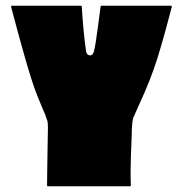

<svg xmlns="http://www.w3.org/2000/svg" viewBox="-20 -649 640 669"><path d="M333 -629H576Q580 -629 578 -623Q577 -620 567 -581.5Q557 -543 542 -491Q527 -439 515 -406Q502 -369 484 -327.5Q466 -286 454.5 -261.5Q443 -237 443 -233Q439 -212 439 -178Q439 -173 436 -101Q434 -42 436 -4Q436 0 433 0H146Q144 0 144 -4Q144 -6 144.5 -52Q145 -98 146 -146Q147 -194 147 -204Q147 -213 146.5 -218.5Q146 -224 145.5 -226.5Q145 -229 142 -236.5Q139 -244 138 -249Q137 -251 129.5 -268Q122 -285 110.5 -314Q99 -343 89 -375Q65 -450 19 -624Q18 -629 22 -629H262Q265 -629 265 -625Q270 -540 280 -469Q281 -463 285 -459.5Q289 -456 294 -456Q303 -456 307 -469Q313 -491 321.5 -557.5Q330 -624 330.5 -626.5Q331 -629 333 -629Z"/></svg>

Font: Cubao Free 
Style: Regular
Weight: 400
Designer: Aaron Amar
Version: Version 001.001